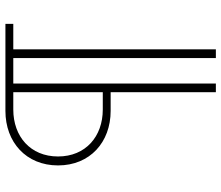

<svg xmlns="http://www.w3.org/2000/svg" viewBox="-74 -642 816 708"><g transform="rotate(-90 334.0 -288.0)"><path d="M279 -288H348V100H380V-647H474V100H506V-647H600V-676H279C164 -676 78 -600 78 -482C78 -364 164 -288 279 -288ZM111 -482C111 -584 185 -647 284 -647H348V-317H284C185 -317 111 -380 111 -482Z"/></g></svg>

Font: MV Cash Thin
Style: Regular
Weight: 100
Designer: Rodrigo Fuenzalida
Foundry: fragTYPE
Version: Version 1.100;Glyphs 3.1.2 (3151)